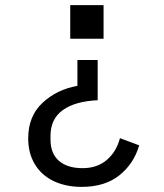

<svg xmlns="http://www.w3.org/2000/svg" viewBox="-20 -535 640 749"><path d="M90 5Q90 -82 146 -134Q202 -186 282 -200V-301H361V-144Q273 -140 225 -105.5Q177 -71 177 -5V9Q177 64 210 92.5Q243 121 302 121Q359 121 396.5 89Q434 57 448 4L523 32Q502 104 445.5 149Q389 194 299 194Q236 194 188.5 171Q141 148 115.5 105Q90 62 90 5ZM384 -515V-384H254V-515Z"/></svg>

Font: iA Writer Mono V
Style: Regular
Weight: 400
Designer: Mike Abbink, Paul van der Laan, Pieter van Rosmalen
Foundry: Bold Monday
Version: Version 2.000